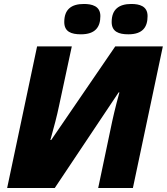

<svg xmlns="http://www.w3.org/2000/svg" viewBox="-20 -948 841 968"><path d="M627 -775C700 -775 724 -812 724 -867C724 -918 682 -928 642 -928C580 -928 543 -901 543 -837C543 -788 579 -775 627 -775ZM388 -775C461 -775 486 -812 486 -867C486 -918 443 -928 403 -928C340 -928 304 -901 304 -837C304 -788 339 -775 388 -775ZM16 0H256L578 -482H582C561 -406 548 -349 537 -295L475 0H650L801 -714H561L238 -242H234C252 -306 268 -367 278 -416L342 -714H167Z"/></svg>

Font: Noto Sans UI Black
Style: Italic
Weight: 900
Italic angle: -372°
Designer: Monotype Design Team
Foundry: Monotype Imaging Inc.
Version: Version 1.901